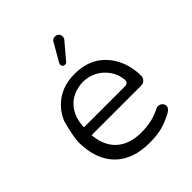

<svg xmlns="http://www.w3.org/2000/svg" viewBox="-193 -818 940 940"><g transform="rotate(-45 276.5 -348.0)"><path d="M433.1 -304.7Q433.1 -303.7 433.1 -301Q433.1 -298.3 432.1 -294.2Q431.2 -290 427.2 -286.6Q421.4 -280.8 411.1 -280.8H127L127.4 -291.5Q130.4 -338.4 151.9 -373Q173.3 -408.2 210.4 -426.3Q226.6 -433.6 246.1 -438Q263.7 -441.9 280.3 -441.9Q316.9 -441.9 350.6 -425.3Q384.8 -408.2 407.7 -375Q428.7 -346.7 433.1 -304.7ZM486.8 -69.3Q486.8 -81.5 477.8 -89.8Q468.8 -98.1 457 -98.1Q449.7 -98.1 443.8 -95.2Q411.6 -79.1 379.6 -71.5Q347.7 -64 307.6 -64Q221.7 -64 174.3 -111.3Q135.7 -149.9 127.4 -215.3L126 -227.1H467.8Q483.9 -227.1 493.7 -237.1Q503.4 -247.1 503.4 -261.7Q503.4 -327.6 476.1 -381.8Q449.2 -435.1 400.9 -466.8Q349.6 -498.5 278.8 -498.5Q184.6 -498.5 125 -439Q97.2 -411.6 80.6 -373Q57.1 -287.1 56.2 -249Q56.2 -128.9 121.6 -63Q185.5 0.5 299.8 0.5Q354 0.5 389.9 -9.5Q425.8 -19.5 465.8 -41Q480.5 -49.3 484.9 -59.6Q486.8 -64 486.8 -69.3ZM291 -568.4 360.8 -650.9Q367.7 -657.7 367.7 -668.9Q367.7 -681.2 360.1 -688.5Q352.5 -695.8 340.8 -695.8Q328.6 -695.8 321.8 -689Q318.8 -686 316.9 -681.6L266.6 -594.7Q261.2 -585 261.2 -580.1Q261.2 -571.8 265.6 -567.4Q270.5 -563 278.3 -563Q286.1 -563 291 -568.4Z"/></g></svg>

Font: YuPearl-ExtraLight
Style: ExtraLight
Weight: 200
Designer: Max Yao
Foundry: Max-Everyday
Version: Version 1.011; ttfautohint (v1.8.3)